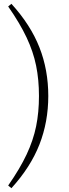

<svg xmlns="http://www.w3.org/2000/svg" viewBox="-20 -783 362 1010"><path d="M185 -278Q185 -364 170 -437.5Q155 -511 120 -585.5Q85 -660 23 -749L40 -763Q141 -652 187.5 -533.5Q234 -415 234 -278Q234 -142 187.5 -23Q141 96 40 207L23 193Q85 104 120 29.5Q155 -45 170 -118.5Q185 -192 185 -278Z"/></svg>

Font: Source Serif Pro Light
Style: Regular
Weight: 300
Designer: Frank Grießhammer
Foundry: Adobe Systems Incorporated
Version: Version 3.001;hotconv 1.0.111;makeotfexe 2.5.65597